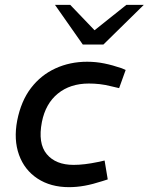

<svg xmlns="http://www.w3.org/2000/svg" viewBox="-20 -766 614 793"><path d="M265 7Q189 7 135 -28.5Q81 -64 58.5 -126.5Q36 -189 51 -268Q67 -349 108 -402.5Q149 -456 209 -483.5Q269 -511 340 -511Q376 -511 410.5 -504Q445 -497 483 -484L499 -477L472 -402L442 -409Q415 -416 392 -418.5Q369 -421 347 -421Q270 -421 219 -379.5Q168 -338 153 -262Q136 -174 173 -129.5Q210 -85 284 -85Q328 -85 385 -97L412 -103L425 -25L403 -18Q363 -5 330 1Q297 7 265 7ZM322 -582 358 -631 502 -746H574L407 -582ZM322 -582 207 -746H270L384 -627L407 -582Z"/></svg>

Font: REM
Style: Italic
Weight: 400
Italic angle: -11°
Designer: Octavio Pardo
Foundry: Ashler Design
Version: Version 1.005;gftools[0.9.28]